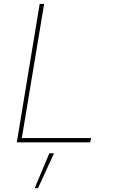

<svg xmlns="http://www.w3.org/2000/svg" viewBox="-20 -748 602 1009"><path d="M68.4 0 188.5 -727.5H211.9L94.7 -22.5H459L454.1 0ZM162.1 241.2 239.3 57.6H263.7L179.7 241.2Z"/></svg>

Font: Inter Tight Thin
Style: Italic
Weight: 250
Italic angle: -9.39999°
Designer: Rasmus Andersson
Foundry: rsms
Version: Version 3.004